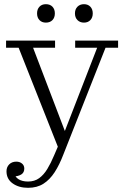

<svg xmlns="http://www.w3.org/2000/svg" viewBox="-20 -691 593 917"><path d="M114 176Q145 176 167 160Q189 144 206 116Q223 88 238 52L275 -34L283 -48L444 -463H339V-497H544V-463H484L283 46Q264 96 241 131.5Q218 167 187.5 186.5Q157 206 114 206ZM267 37 69 -463H9V-497H243V-463H138L296 -49ZM58 81Q74 81 85 90Q96 99 96 114Q96 133 82 142Q68 151 44 152L47 133Q51 154 68.5 165Q86 176 114 176V206Q70 206 40.5 185Q11 164 11 127Q11 107 24 94Q37 81 58 81ZM381 -583Q362 -583 350 -595Q338 -607 338 -627Q338 -647 350 -659Q362 -671 381 -671Q400 -671 411.5 -659Q423 -647 423 -627Q423 -607 411.5 -595Q400 -583 381 -583ZM199 -583Q180 -583 168.5 -595Q157 -607 157 -627Q157 -647 168.5 -659Q180 -671 199 -671Q219 -671 230.5 -659Q242 -647 242 -627Q242 -607 230.5 -595Q219 -583 199 -583Z"/></svg>

Font: Montagu Slab 144pt Light
Style: Regular
Weight: 300
Designer: Florian Karsten
Foundry: Florian Karsten
Version: Version 1.000